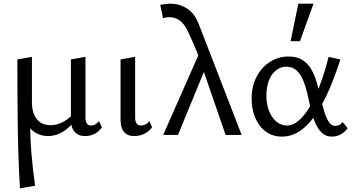

<svg xmlns="http://www.w3.org/2000/svg" viewBox="-20 -731 1904 1040"><path d="M88 289Q78 114 76 -60.5Q74 -235 74 -409L153 -423V-177Q153 -119 179 -86Q205 -53 254 -53Q278 -53 304 -62.5Q330 -72 353.5 -92Q377 -112 390 -144L411 -126Q392 -83 364.5 -53.5Q337 -24 305.5 -9Q274 6 240 6Q207 6 177.5 -9Q148 -24 132 -55L144 -68Q143 15 150.5 102.5Q158 190 170 275ZM441 6Q416 6 399 -4.5Q382 -15 373 -34.5Q364 -54 364 -82V-409L443 -423V-94Q443 -73 450.5 -62Q458 -51 473 -51Q485 -51 496 -57Q507 -63 516 -75L532 -42Q519 -21 495 -7.5Q471 6 441 6Z M706 6Q670 6 651.5 -16.5Q633 -39 633 -82V-409L712 -423V-94Q712 -73 720 -62Q728 -51 745 -51Q756 -51 768 -57Q780 -63 789 -75L804 -42Q790 -21 764 -7.5Q738 6 706 6Z M1202 0 1067 -392Q1057 -425 1045 -454Q1033 -483 1021.5 -509Q1010 -535 999 -558Q979 -602 953.5 -620Q928 -638 897 -638Q888 -638 879 -636.5Q870 -635 863 -632L848 -705Q861 -707 875 -709Q889 -711 903 -711Q951 -711 992.5 -685.5Q1034 -660 1058 -597L1289 0ZM864 0 1065 -456 1097 -372 944 0Z M1508 9Q1457 9 1420 -18Q1383 -45 1363 -92Q1343 -139 1343 -196Q1343 -265 1370.5 -316.5Q1398 -368 1443.5 -396.5Q1489 -425 1542 -425Q1584 -425 1612 -409.5Q1640 -394 1658.5 -367Q1677 -340 1689 -305Q1701 -270 1710 -230Q1722 -175 1734 -134.5Q1746 -94 1760.5 -71.5Q1775 -49 1796 -49Q1806 -49 1817 -54Q1828 -59 1836 -70L1863 -37Q1851 -18 1828 -4.5Q1805 9 1777 9Q1747 9 1726 -9.5Q1705 -28 1690.5 -59Q1676 -90 1666.5 -128Q1657 -166 1649 -205Q1639 -253 1624.5 -290Q1610 -327 1587.5 -348.5Q1565 -370 1530 -370Q1502 -370 1477 -351.5Q1452 -333 1437.5 -297.5Q1423 -262 1423 -211Q1423 -166 1437.5 -129.5Q1452 -93 1477.5 -72Q1503 -51 1535 -51Q1562 -51 1588 -70Q1614 -89 1638.5 -123Q1663 -157 1685 -203.5Q1707 -250 1726 -306Q1745 -362 1760 -423L1824 -409Q1802 -341 1777 -279Q1752 -217 1723 -164Q1694 -111 1660.5 -72Q1627 -33 1589 -12Q1551 9 1508 9ZM1554 -508 1596 -711H1678L1605 -508Z"/></svg>

Font: Ysabeau Office Medium
Style: Regular
Weight: 500
Designer: Christian Thalmann (Catharsis Fonts)
Version: Version 2.001;gftools[0.9.30]; featfreeze: tnum,lnum,ss02